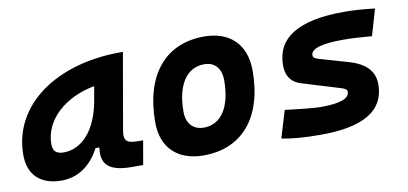

<svg xmlns="http://www.w3.org/2000/svg" viewBox="-57 -699 1871 881"><g transform="rotate(-10 879.0 -258.0)"><path d="M168.9 10.3C244.6 10.3 307.6 -32.2 347.2 -109.4H365.2C358.9 -54.2 363.8 4.9 496.1 4.9H549.3L568.8 -106.9H545.4C491.7 -106.9 478 -120.6 485.8 -166.5L547.9 -522.5H535.6C239.3 -522.5 15.6 -370.1 15.6 -135.3C15.6 -43 71.3 10.3 168.9 10.3ZM200.7 -115.2C166.5 -115.2 150.9 -129.9 150.9 -162.1C150.9 -275.4 252.4 -365.2 390.6 -390.6L379.4 -325.7C356 -191.4 286.1 -115.2 200.7 -115.2Z M831.1 9.8C1012.2 9.8 1119.1 -118.2 1119.1 -335C1119.1 -456.1 1047.4 -527.3 925.8 -527.3C744.6 -527.3 637.7 -397.5 637.7 -177.7C637.7 -60.1 709.5 9.8 831.1 9.8ZM854.5 -115.7C803.7 -115.7 773.9 -148.4 773.9 -203.6C773.9 -328.1 822.8 -401.9 904.8 -401.9C954.1 -401.9 982.9 -369.1 982.9 -314C982.9 -189.5 935.1 -115.7 854.5 -115.7Z M1377.4 9.8C1577.1 9.8 1676.3 -50.8 1676.3 -172.9C1676.3 -233.4 1638.2 -273.4 1563.5 -295.4L1425.8 -335.4C1410.2 -339.8 1401.4 -345.7 1401.4 -355.5C1401.4 -386.7 1451.7 -401.9 1553.7 -401.9C1587.9 -401.9 1631.8 -399.4 1686 -395L1721.7 -517.6C1669.4 -523.9 1622.1 -527.3 1578.6 -527.3C1366.2 -527.3 1260.7 -462.9 1260.7 -333C1260.7 -285.6 1282.2 -252.4 1327.6 -238.8L1506.8 -184.1C1522.9 -179.2 1532.2 -173.8 1532.2 -163.6C1532.2 -131.3 1488.3 -115.7 1399.4 -115.7C1371.1 -115.7 1315.9 -121.1 1232.9 -131.3L1194.8 -4.9C1239.7 4.9 1300.3 9.8 1377.4 9.8Z"/></g></svg>

Font: Cascadia Mono PL
Style: Bold Italic
Weight: 700
Italic angle: -10°
Monospace: yes
Designer: Aaron Bell
Foundry: Saja Typeworks
Version: Version 2404.023